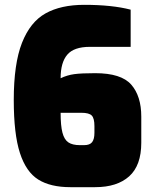

<svg xmlns="http://www.w3.org/2000/svg" viewBox="-20 -769 637 795"><path d="M37 -355Q37 -505 71 -591.5Q105 -678 168.5 -713.5Q232 -749 329 -749Q444 -749 521 -729V-575H352Q286 -575 258.5 -542.5Q231 -510 231 -445Q258 -458 287.5 -462Q317 -466 374 -466Q482 -466 523.5 -418.5Q565 -371 565 -286V-178Q565 -84 515 -39Q465 6 374 6H271Q189 6 138.5 -25.5Q88 -57 62.5 -135.5Q37 -214 37 -355ZM328 -168Q352 -168 361.5 -180.5Q371 -193 371 -219V-247Q371 -279 360 -290.5Q349 -302 317 -302H231Q231 -249 238.5 -220Q246 -191 263 -179.5Q280 -168 311 -168Z"/></svg>

Font: Exo Black
Style: Regular
Weight: 900
Designer: Natanael Gama
Foundry: Natanael Gama
Version: Version 1.500; ttfautohint (v1.6)